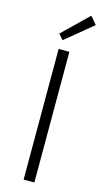

<svg xmlns="http://www.w3.org/2000/svg" viewBox="-143 -992 557 1035"><g transform="rotate(15 136.0 -474.0)"><path d="M114 -780 266 -905 230 -948 88 -810ZM106 0H166V-729H106Z"/></g></svg>

Font: Spoqa Han Sans Neo Light
Style: Regular
Weight: 300
Designer: [Spoqa Han Sans Neo] Dong-huui Kim ___ Younghwa Kang ___ Yujin Lee ___ [Noto Sans] Ryoko NISHIZUKA ____ (kana & ideograp
Foundry: Spoqa (http://www.spoqa-han-sans.com)
Version: Version 1.100;hotconv 1.0.109;makeotfexe 2.5.65596